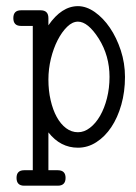

<svg xmlns="http://www.w3.org/2000/svg" viewBox="-20 -463 433 612"><path d="M57.1 128.9H107.9H109.4H164.1C180.7 128.9 189 120.6 189 104C189 87.7 180.7 79.6 164.1 79.6H134.3V-41C159.7 -8.5 191.1 7.8 228.5 7.8C249.3 7.8 268.9 2 287.1 -9.8C305.3 -21.5 321.2 -37.4 334.7 -57.6C348.2 -77.8 358.9 -101.6 366.7 -129.2C374.5 -156.7 378.4 -186.2 378.4 -217.8C378.4 -247.1 373.9 -275.3 365 -302.5C356 -329.7 344.5 -353.7 330.3 -374.5C316.2 -395.3 300.1 -412 282.2 -424.6C264.3 -437.1 246.4 -443.4 228.5 -443.4C193.7 -443.4 162.3 -423 134.3 -382.3V-405.3C134.3 -421.9 126 -430.2 109.4 -430.2H46.9C30.6 -430.2 22.5 -421.9 22.5 -405.3C22.5 -388.7 30.6 -380.4 46.9 -380.4H84.5V79.6H57.1C40.9 79.6 32.7 87.7 32.7 104C32.7 120.6 40.9 128.9 57.1 128.9ZM294.9 -339.8C317.7 -303.4 329.1 -262.7 329.1 -217.8C329.1 -194 326.4 -171.5 321 -150.1C315.7 -128.8 308.3 -110.1 299.1 -94C289.8 -77.9 279.1 -65.1 266.8 -55.7C254.6 -46.2 241.9 -41.5 228.5 -41.5C214.8 -41.5 202.2 -45.8 190.7 -54.4C179.1 -63.1 169.2 -75 160.9 -90.1C152.6 -105.2 146.1 -123 141.4 -143.6C136.6 -164.1 134.3 -186 134.3 -209.5C134.3 -231.9 137 -254.2 142.3 -276.1C147.7 -298.1 154.9 -317.8 163.8 -335.2C172.8 -352.6 182.9 -366.8 194.1 -377.7C205.3 -388.6 216.8 -394 228.5 -394C249.7 -394 271.8 -376 294.9 -339.8Z"/></svg>

Font: Nathan
Style: Regular
Weight: 400
Designer: Peter Wiegel
Foundry: Peter Wiegel
Version: Version 1.001 2009